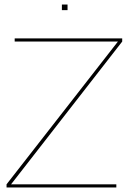

<svg xmlns="http://www.w3.org/2000/svg" viewBox="-20 -830 571 850"><path d="M9 0V-14L502 -646H45V-660H521V-646L29 -14H495V0ZM254 -785V-810H279V-785Z"/></svg>

Font: Panamera Thin
Style: Regular
Weight: 100
Designer: Bastien Sozeau
Foundry: NBR — Bastien Sozeau
Version: Version 3.003;gftools[0.9.33]